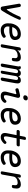

<svg xmlns="http://www.w3.org/2000/svg" viewBox="2296 -3094 807 5440"><g transform="rotate(90 2700.0 -373.5)"><path d="M84 -508Q82 -518 85 -527Q88 -536 95 -543.5Q102 -551 111.5 -555.5Q121 -560 133 -560Q151 -560 162.5 -551Q174 -542 177 -525L240 -171Q242 -160 249 -161Q256 -162 262 -171Q315 -248 363 -340.5Q411 -433 449 -525Q457 -543 472 -551.5Q487 -560 505 -560Q517 -560 524.5 -555.5Q532 -551 536 -543.5Q540 -536 540 -527Q540 -518 536 -508Q484 -383 421.5 -265Q359 -147 290 -38Q276 -15 260 -2.5Q244 10 218 10Q193 10 180.5 -2Q168 -14 164 -38Z M1040 -115Q1054 -95 1050 -76.5Q1046 -58 1025 -44Q981 -12 933.5 -1Q886 10 825 10Q785 10 752 -3.5Q719 -17 694.5 -42Q670 -67 656 -101.5Q642 -136 640 -178Q636 -282 661.5 -354.5Q687 -427 730.5 -473Q774 -519 829.5 -539.5Q885 -560 941 -560Q1022 -560 1064.5 -520.5Q1107 -481 1113 -412Q1117 -365 1101.5 -333Q1086 -301 1056.5 -281Q1027 -261 987.5 -250.5Q948 -240 904.5 -236Q861 -232 816.5 -233Q772 -234 732 -236Q731 -224 730.5 -211Q730 -198 730 -184Q730 -159 739 -140Q748 -121 762.5 -107.5Q777 -94 796.5 -87Q816 -80 837 -80Q860 -80 878 -82Q896 -84 912.5 -88.5Q929 -93 944 -100Q959 -107 974 -117Q997 -133 1012.5 -132.5Q1028 -132 1040 -115ZM746 -317Q794 -314 844 -314Q894 -314 934 -322.5Q974 -331 998 -351.5Q1022 -372 1018 -409Q1017 -424 1010 -435.5Q1003 -447 992.5 -454.5Q982 -462 967 -466Q952 -470 934 -470Q910 -470 882.5 -462.5Q855 -455 829 -437.5Q803 -420 781.5 -390.5Q760 -361 746 -317Z M1273 10Q1250 10 1241 -1Q1232 -12 1236 -35L1321 -515Q1325 -538 1338 -549Q1351 -560 1374 -560Q1397 -560 1406 -549Q1415 -538 1411 -515L1400 -456Q1413 -480 1435 -499Q1457 -518 1485 -531.5Q1513 -545 1543.5 -552.5Q1574 -560 1603 -560Q1648 -560 1674 -544Q1700 -528 1711 -501Q1722 -474 1721.5 -438Q1721 -402 1714 -362L1712 -350Q1707 -327 1694.5 -316Q1682 -305 1659 -305Q1636 -305 1626.5 -316Q1617 -327 1622 -350L1624 -362Q1628 -385 1628 -404.5Q1628 -424 1621 -438.5Q1614 -453 1598.5 -461.5Q1583 -470 1556 -470Q1530 -470 1501.5 -463Q1473 -456 1448.5 -441Q1424 -426 1405.5 -403.5Q1387 -381 1382 -350L1326 -35Q1322 -12 1309 -1Q1296 10 1273 10Z M1782 -37 1861 -485Q1863 -494 1862 -502.5Q1861 -511 1857 -520Q1849 -539 1861 -549.5Q1873 -560 1892 -560Q1912 -560 1925.5 -549.5Q1939 -539 1947 -520Q1951 -511 1952 -502.5Q1953 -494 1951 -485Q1968 -520 1990.5 -540Q2013 -560 2054 -560Q2097 -560 2118 -537.5Q2139 -515 2138 -485Q2151 -517 2180 -538.5Q2209 -560 2254 -560Q2285 -560 2304 -549Q2323 -538 2332.5 -518.5Q2342 -499 2343 -473.5Q2344 -448 2339 -418L2272 -37Q2268 -15 2252 -2.5Q2236 10 2216 10Q2196 10 2185 -2.5Q2174 -15 2178 -37L2243 -409Q2245 -423 2245 -435.5Q2245 -448 2240.5 -458.5Q2236 -469 2226.5 -475Q2217 -481 2201 -481Q2170 -481 2154.5 -459Q2139 -437 2134 -410L2068 -32Q2064 -12 2050 -1Q2036 10 2018 10Q2000 10 1990 -1Q1980 -12 1984 -32L2050 -409Q2052 -422 2052 -435Q2052 -448 2047.5 -458Q2043 -468 2034 -474.5Q2025 -481 2009 -481Q1977 -481 1961.5 -459.5Q1946 -438 1941 -410L1876 -37Q1872 -15 1856.5 -2.5Q1841 10 1821 10Q1801 10 1789.5 -2.5Q1778 -15 1782 -37Z M2533 -408Q2513 -403 2499.5 -413Q2486 -423 2482 -444Q2478 -467 2486.5 -480Q2495 -493 2519 -499L2664 -535Q2688 -541 2706 -537.5Q2724 -534 2735 -523.5Q2746 -513 2750 -496.5Q2754 -480 2749 -460L2690 -224Q2679 -179 2676 -151Q2673 -123 2677 -107.5Q2681 -92 2691 -86Q2701 -80 2716 -80Q2744 -80 2770.5 -95.5Q2797 -111 2818 -134Q2835 -152 2851 -152Q2867 -152 2879 -141Q2892 -130 2892.5 -109.5Q2893 -89 2879 -72Q2861 -50 2842 -34Q2823 -18 2801.5 -8.5Q2780 1 2755.5 5.5Q2731 10 2701 10Q2667 10 2640 0.5Q2613 -9 2596 -30Q2579 -51 2574.5 -83.5Q2570 -116 2582 -161L2646 -408Q2650 -422 2642.5 -428Q2635 -434 2623 -431ZM2740 -629Q2707 -629 2691 -646Q2675 -663 2681 -692Q2686 -722 2708 -739.5Q2730 -757 2763 -757Q2796 -757 2812 -739.5Q2828 -722 2823 -692Q2817 -663 2795 -646Q2773 -629 2740 -629Z M3440 -115Q3454 -95 3450 -76.5Q3446 -58 3425 -44Q3381 -12 3333.5 -1Q3286 10 3225 10Q3185 10 3152 -3.5Q3119 -17 3094.5 -42Q3070 -67 3056 -101.5Q3042 -136 3040 -178Q3036 -282 3061.5 -354.5Q3087 -427 3130.5 -473Q3174 -519 3229.5 -539.5Q3285 -560 3341 -560Q3422 -560 3464.5 -520.5Q3507 -481 3513 -412Q3517 -365 3501.5 -333Q3486 -301 3456.5 -281Q3427 -261 3387.5 -250.5Q3348 -240 3304.5 -236Q3261 -232 3216.5 -233Q3172 -234 3132 -236Q3131 -224 3130.5 -211Q3130 -198 3130 -184Q3130 -159 3139 -140Q3148 -121 3162.5 -107.5Q3177 -94 3196.5 -87Q3216 -80 3237 -80Q3260 -80 3278 -82Q3296 -84 3312.5 -88.5Q3329 -93 3344 -100Q3359 -107 3374 -117Q3397 -133 3412.5 -132.5Q3428 -132 3440 -115ZM3146 -317Q3194 -314 3244 -314Q3294 -314 3334 -322.5Q3374 -331 3398 -351.5Q3422 -372 3418 -409Q3417 -424 3410 -435.5Q3403 -447 3392.5 -454.5Q3382 -462 3367 -466Q3352 -470 3334 -470Q3310 -470 3282.5 -462.5Q3255 -455 3229 -437.5Q3203 -420 3181.5 -390.5Q3160 -361 3146 -317Z M4093 -530Q4113 -530 4121.5 -517.5Q4130 -505 4126 -485Q4122 -465 4110 -452.5Q4098 -440 4078 -440H3697Q3677 -440 3668 -452.5Q3659 -465 3663 -485Q3667 -505 3679.5 -517.5Q3692 -530 3712 -530ZM3852 -660Q3857 -683 3869.5 -694Q3882 -705 3905 -705Q3928 -705 3937.5 -694Q3947 -683 3942 -660L3855 -224Q3848 -186 3844.5 -159Q3841 -132 3844 -114.5Q3847 -97 3856 -88.5Q3865 -80 3881 -80Q3909 -80 3935.5 -95.5Q3962 -111 3983 -134Q4000 -152 4016 -152Q4032 -152 4044 -141Q4057 -130 4057.5 -113Q4058 -96 4043 -79Q4023 -58 4003 -41.5Q3983 -25 3962 -13.5Q3941 -2 3917 4Q3893 10 3866 10Q3829 10 3803.5 -2Q3778 -14 3764.5 -36.5Q3751 -59 3748.5 -90.5Q3746 -122 3753 -161Z M4640 -115Q4654 -95 4650 -76.5Q4646 -58 4625 -44Q4581 -12 4533.5 -1Q4486 10 4425 10Q4385 10 4352 -3.5Q4319 -17 4294.5 -42Q4270 -67 4256 -101.5Q4242 -136 4240 -178Q4236 -282 4261.5 -354.5Q4287 -427 4330.5 -473Q4374 -519 4429.5 -539.5Q4485 -560 4541 -560Q4622 -560 4664.5 -520.5Q4707 -481 4713 -412Q4717 -365 4701.5 -333Q4686 -301 4656.5 -281Q4627 -261 4587.5 -250.5Q4548 -240 4504.5 -236Q4461 -232 4416.5 -233Q4372 -234 4332 -236Q4331 -224 4330.5 -211Q4330 -198 4330 -184Q4330 -159 4339 -140Q4348 -121 4362.5 -107.5Q4377 -94 4396.5 -87Q4416 -80 4437 -80Q4460 -80 4478 -82Q4496 -84 4512.5 -88.5Q4529 -93 4544 -100Q4559 -107 4574 -117Q4597 -133 4612.5 -132.5Q4628 -132 4640 -115ZM4346 -317Q4394 -314 4444 -314Q4494 -314 4534 -322.5Q4574 -331 4598 -351.5Q4622 -372 4618 -409Q4617 -424 4610 -435.5Q4603 -447 4592.5 -454.5Q4582 -462 4567 -466Q4552 -470 4534 -470Q4510 -470 4482.5 -462.5Q4455 -455 4429 -437.5Q4403 -420 4381.5 -390.5Q4360 -361 4346 -317Z M4873 10Q4850 10 4841 -1Q4832 -12 4836 -35L4921 -515Q4925 -538 4938 -549Q4951 -560 4974 -560Q4997 -560 5006 -549Q5015 -538 5011 -515L5000 -456Q5013 -480 5035 -499Q5057 -518 5085 -531.5Q5113 -545 5143.5 -552.5Q5174 -560 5203 -560Q5248 -560 5274 -544Q5300 -528 5311 -501Q5322 -474 5321.5 -438Q5321 -402 5314 -362L5312 -350Q5307 -327 5294.5 -316Q5282 -305 5259 -305Q5236 -305 5226.5 -316Q5217 -327 5222 -350L5224 -362Q5228 -385 5228 -404.5Q5228 -424 5221 -438.5Q5214 -453 5198.5 -461.5Q5183 -470 5156 -470Q5130 -470 5101.5 -463Q5073 -456 5048.5 -441Q5024 -426 5005.5 -403.5Q4987 -381 4982 -350L4926 -35Q4922 -12 4909 -1Q4896 10 4873 10Z"/></g></svg>

Font: Maple Mono
Style: Italic
Weight: 400
Italic angle: -10°
Monospace: yes
Designer: subframe7536
Version: Version 7.300